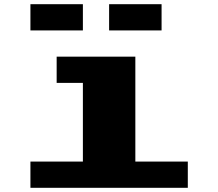

<svg xmlns="http://www.w3.org/2000/svg" viewBox="-20 -1020 1040 915"><path d="M125 -875V-1000H375V-875ZM500 -875V-1000H750V-875ZM125 -125V-250H375V-625H250V-750H625V-250H875V-125Z"/></svg>

Font: Press Start 2P
Style: Regular
Weight: 400
Designer: CodeMan38
Foundry: CodeMan38
Version: Version 3.000